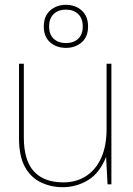

<svg xmlns="http://www.w3.org/2000/svg" viewBox="-20 -766 553 798"><path d="M241 12Q191 12 149 -8.5Q107 -29 83 -73.5Q59 -118 59 -191V-501H79V-196Q79 -99 121 -53.5Q163 -8 244 -8Q297 -8 337.5 -34Q378 -60 400.5 -109.5Q423 -159 423 -231V-501H443V0H427L421 -114Q394 -46 345.5 -17Q297 12 241 12ZM254 -567Q215 -567 188.5 -590Q162 -613 162 -656Q162 -699 188.5 -722.5Q215 -746 254 -746Q293 -746 319.5 -722.5Q346 -699 346 -656Q346 -613 319.5 -590Q293 -567 254 -567ZM254 -587Q286 -587 305 -605Q324 -623 324 -656Q324 -689 305 -707.5Q286 -726 254 -726Q222 -726 203 -707.5Q184 -689 184 -656Q184 -623 203 -605Q222 -587 254 -587Z"/></svg>

Font: DM Sans 17pt Thin
Style: Regular
Weight: 250
Version: Version 4.004;gftools[0.9.30]